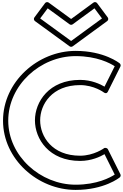

<svg xmlns="http://www.w3.org/2000/svg" viewBox="-20 -1774 1177 1841"><path d="M437.3 -1694.2 647.3 -1540.8C656.2 -1534.3 668.8 -1535 676.8 -1540.8L885.8 -1694.2L957.9 -1597.3L662 -1381L365.1 -1597.3ZM446.7 -1749.2C437 -1756.3 420.5 -1755.4 411.9 -1743.9L309.9 -1606.9C301.5 -1595.6 304.4 -1579.8 315.3 -1571.8L647.3 -1329.8C655.2 -1324 667.8 -1323.3 676.8 -1329.8L1007.8 -1571.8C1019.1 -1580.1 1021.1 -1596.1 1013.1 -1606.9L911.1 -1743.9C903.8 -1753.7 887.7 -1757.6 876.2 -1749.2L662 -1592ZM981.2 -355.2C979.5 -353.9 880.7 -281 748 -281C478.1 -281 365 -466.3 365 -620C365 -772.6 478.1 -958 748 -958C881.6 -958 975 -888.5 977.7 -886.4C984.8 -881.9 1002.5 -872.2 1014.4 -895.8L1134.4 -1135.8C1139.7 -1146.6 1135.8 -1159.4 1128.1 -1166.1C1124 -1169.5 979.9 -1286 705 -1286C341.2 -1286 9 -988.3 9 -617C9 -247.5 342.4 47 705 47C980.4 47 1125 -70.3 1127.8 -72.7C1137 -80.1 1139.2 -93.4 1134.4 -103.2L1014.4 -343.2C1009.3 -353.4 993.9 -358.1 981.2 -355.2ZM748 -231C857.7 -231 942.1 -272.1 982.2 -295.8L1080.1 -100C1037.5 -72.2 911.1 -3 705 -3C367.6 -3 59 -278.5 59 -617C59 -957.7 366.8 -1236 705 -1236C910.6 -1236 1036.4 -1167.5 1080.1 -1139L982.2 -943.2C943.6 -966.1 858 -1008 748 -1008C449.9 -1008 315 -797.4 315 -620C315 -441.7 449.9 -231 748 -231Z"/></svg>

Font: Poland Can Into
Style: BigWritingsOLn
Weight: 700
Foundry: Cannot Into Space Fonts
Version: Version 0.92